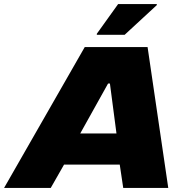

<svg xmlns="http://www.w3.org/2000/svg" viewBox="-73 -918 896 938"><path d="M-53 0 341 -688H648L749 0H529L512 -114H240L175 0ZM319 -266H496L464 -510H455ZM400 -748V-753L504 -898H693V-893L536 -748Z"/></svg>

Font: Saira Expanded ExtraBold
Style: Italic
Weight: 800
Width: 7
Italic angle: -12°
Designer: Hector Gatti with collaboration of the Omnibus-Type team
Foundry: Omnibus-Type
Version: Version 1.101